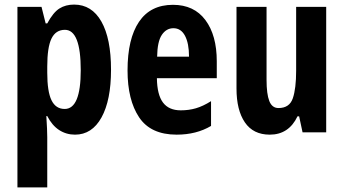

<svg xmlns="http://www.w3.org/2000/svg" viewBox="-20 -577 1498 837"><path d="M303 -557Q380 -557 422 -483Q464 -409 464 -273Q464 -140 422.5 -65Q381 10 307 10Q269 10 238 -10Q207 -30 186 -71H182Q184 -40 185 -17Q186 6 186 21V240H56V-547H161L179 -475H186Q212 -523 239 -540Q266 -557 303 -557ZM263 -447Q223 -447 204.5 -409Q186 -371 186 -287V-260Q186 -178 204.5 -140Q223 -102 262 -102Q332 -102 332 -271Q332 -447 263 -447Z M734 -556Q826 -556 875.5 -489.5Q925 -423 925 -310V-236H664Q665 -164 690.5 -130Q716 -96 768 -96Q803 -96 834 -105Q865 -114 900 -136V-28Q836 10 750 10Q637 10 586.5 -65.5Q536 -141 536 -270Q536 -408 586 -482Q636 -556 734 -556ZM736 -454Q705 -454 685.5 -425Q666 -396 665 -330H804Q804 -388 786.5 -421Q769 -454 736 -454Z M1402 -547V0H1299L1284 -70H1277Q1239 10 1156 10Q1084 10 1047.5 -43.5Q1011 -97 1011 -191V-547H1142V-229Q1142 -167 1154 -136.5Q1166 -106 1194 -106Q1242 -106 1256.5 -148.5Q1271 -191 1271 -269V-547Z"/></svg>

Font: Noto Sans Lao UI ExtCond
Style: Bold
Weight: 700
Width: 2
Designer: Monotype Design Team
Foundry: Monotype Imaging Inc.
Version: Version 2.000; ttfautohint (v1.8.4.7-5d5b)